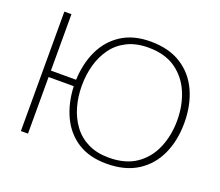

<svg xmlns="http://www.w3.org/2000/svg" viewBox="-120 -887 1225 1068"><g transform="rotate(20 493.0 -353.5)"><path d="M602 8Q499 8 430 -36.5Q361 -81 324.5 -158.5Q288 -236 284 -335H135V0H93V-707H135V-373H284Q288 -472 325 -549Q362 -626 431.5 -670.5Q501 -715 602 -715Q711 -715 784.5 -668Q858 -621 895 -539Q932 -457 932 -353Q932 -249 895 -167.5Q858 -86 784.5 -39Q711 8 602 8ZM602 -28Q700 -28 763.5 -71.5Q827 -115 858.5 -189Q890 -263 890 -353Q890 -442 858.5 -516Q827 -590 763.5 -634.5Q700 -679 602 -679Q530 -679 477.5 -653Q425 -627 391.5 -581.5Q358 -536 341.5 -477.5Q325 -419 325 -353Q325 -289 341.5 -230.5Q358 -172 392 -126Q426 -80 478.5 -54Q531 -28 602 -28Z"/></g></svg>

Font: Onest Thin
Style: Regular
Weight: 250
Designer: Dmitri Voloshin, Andrey Kudryavtsev
Foundry: Dmitri Voloshin, Andrey Kudryavtsev
Version: Version 1.000;gftools[0.9.33]